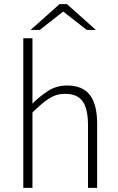

<svg xmlns="http://www.w3.org/2000/svg" viewBox="-20 -903 568 923"><path d="M92 0V-719H136V-511V-405Q173 -442 213 -467Q253 -492 302 -492Q377 -492 412 -446.5Q447 -401 447 -308V0H403V-302Q403 -379 377.5 -415.5Q352 -452 293 -452Q251 -452 216 -429.5Q181 -407 136 -362V0ZM127 -759 266 -883H302L441 -759H397L286 -846H282L171 -759Z"/></svg>

Font: Mada Light
Style: Regular
Weight: 300
Designer: Khaled Hosny
Version: Version 1.5